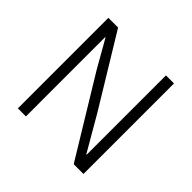

<svg xmlns="http://www.w3.org/2000/svg" viewBox="-172 -872 1047 1047"><g transform="rotate(45 351.0 -349.0)"><path d="M98.1 0V-698.2H172.9L421.9 -289.1L539.1 -86.9H542V-698.2H604V0H528.8L252.9 -453.1L163.1 -610.8H160.2V0Z"/></g></svg>

Font: Anuphan Light
Style: Regular
Weight: 300
Designer: Mike Abbink, Paul van der Laan, Pieter van Rosmalen, Mint Tantisuwanna
Foundry: Bold Monday; Cadson Demak
Version: Version 3.002;hotconv 1.0.109;makeotfexe 2.5.65596